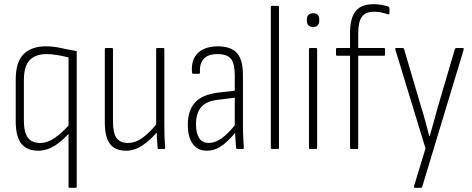

<svg xmlns="http://www.w3.org/2000/svg" viewBox="-20 -711 2254 916"><path d="M311 185Q307 185 307 179V-437Q280 -444 252.5 -448.5Q225 -453 201 -453Q150 -453 122 -424.5Q94 -396 94 -329V-135Q94 -80 113 -54.5Q132 -29 171 -29Q207 -29 242 -53.5Q277 -78 316 -122V-82Q278 -39 240.5 -15.5Q203 8 162 8Q109 8 82 -25.5Q55 -59 55 -133V-331Q55 -416 93 -453Q131 -490 198 -490Q235 -490 270.5 -482Q306 -474 346 -467V179Q346 185 341 185Z M581 8Q530 8 505 -24Q480 -56 480 -128V-476Q480 -482 485 -482H514Q519 -482 519 -476V-130Q519 -75 536.5 -52Q554 -29 590 -29Q627 -29 662.5 -55.5Q698 -82 733 -127L735 -87Q698 -43 660 -17.5Q622 8 581 8ZM738 0Q732 0 732 -6Q730 -29 728.5 -54.5Q727 -80 727 -99L725 -109V-476Q725 -482 730 -482H759Q764 -482 764 -476V-115Q764 -83 765 -56Q766 -29 768 -6Q768 0 762 0Z M1112 0Q1108 0 1106 -6Q1105 -28 1103 -54Q1101 -80 1101 -99L1100 -109V-351Q1100 -407 1082 -430Q1064 -453 1018 -453Q929 -453 934 -365Q934 -359 929 -359H902Q896 -359 896 -367Q891 -425 923 -457Q955 -489 1018 -490Q1082 -490 1110.5 -458Q1139 -426 1139 -353V-114Q1139 -82 1140.5 -55Q1142 -28 1143 -6Q1143 0 1138 0ZM967 8Q923 8 899.5 -24.5Q876 -57 876 -116Q876 -183 909.5 -221Q943 -259 1019 -269L1107 -279V-246L1021 -235Q964 -229 939.5 -199.5Q915 -170 915 -119Q915 -76 930 -52.5Q945 -29 976 -29Q1005 -29 1036 -50Q1067 -71 1109 -124V-85Q1066 -34 1034.5 -13Q1003 8 967 8Z M1277 0Q1272 0 1272 -6V-677Q1272 -683 1277 -683H1306Q1311 -683 1311 -677V-6Q1311 0 1306 0Z M1459 0Q1454 0 1454 -6V-476Q1454 -482 1459 -482H1488Q1493 -482 1493 -476V-6Q1493 0 1488 0ZM1474 -582Q1460 -582 1452 -590Q1444 -598 1444 -611V-619Q1444 -633 1452 -640.5Q1460 -648 1474 -648Q1488 -648 1495.5 -640.5Q1503 -633 1503 -619V-611Q1503 -598 1495.5 -590Q1488 -582 1474 -582Z M1655 0Q1653 0 1651.5 -1.5Q1650 -3 1650 -6V-445H1588Q1583 -445 1583 -450V-476Q1583 -482 1588 -482H1650V-553Q1650 -624 1676.5 -657.5Q1703 -691 1762 -691Q1782 -691 1801 -687.5Q1820 -684 1832 -680Q1838 -677 1838 -671V-647Q1838 -640 1830 -643Q1815 -648 1799 -651.5Q1783 -655 1767 -655Q1723 -655 1706 -630.5Q1689 -606 1689 -552V-482H1812Q1817 -482 1817 -476V-450Q1817 -445 1812 -445H1689V-6Q1689 -3 1688 -1.5Q1687 0 1684 0Z M1959 185Q1957 185 1955.5 183Q1954 181 1955 178L2010 -3L1866 -475Q1864 -482 1870 -482H1902Q1906 -482 1908 -476L1990 -198Q2001 -164 2010 -129.5Q2019 -95 2028 -62H2030Q2040 -95 2049.5 -129.5Q2059 -164 2068 -198L2150 -476Q2153 -482 2157 -482H2187Q2194 -482 2192 -474L1994 181Q1993 185 1988 185Z"/></svg>

Font: Sofia Sans Condensed ExtraLight
Style: Regular
Weight: 250
Version: Version 4.100